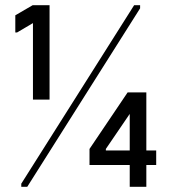

<svg xmlns="http://www.w3.org/2000/svg" viewBox="-20 -720 656 740"><path d="M107 -336V-631L46 -595H39V-661L106 -700H171V-336ZM497 -700H520V-688L85 0H62V-12ZM480 0V-281L388 -146V-140H582V-84H325V-146L472 -364H544V0Z"/></svg>

Font: Phudu Light Medium
Style: Regular
Weight: 500
Version: Version 1.005;gftools[0.9.23]